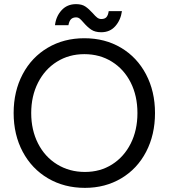

<svg xmlns="http://www.w3.org/2000/svg" viewBox="-20 -897 816 929"><path d="M46 -350Q46 -455 89.5 -537.5Q133 -620 211 -666Q289 -712 388 -712Q488 -712 565.5 -666Q643 -620 686.5 -537.5Q730 -455 730 -350Q730 -245 687 -162.5Q644 -80 566.5 -34Q489 12 391 12Q291 12 212.5 -34Q134 -80 90 -162.5Q46 -245 46 -350ZM391 -65Q465 -65 522.5 -101.5Q580 -138 612.5 -202.5Q645 -267 645 -350Q645 -433 612.5 -497.5Q580 -562 521.5 -598.5Q463 -635 388 -635Q314 -635 255.5 -598.5Q197 -562 164 -497Q131 -432 131 -350Q131 -268 164 -203Q197 -138 256.5 -101.5Q316 -65 391 -65ZM384 -788Q372 -802 365 -807.5Q358 -813 349 -813Q333 -813 324 -804.5Q315 -796 311 -775H246Q251 -818 278 -847.5Q305 -877 348 -877Q376 -877 393 -865.5Q410 -854 429 -833Q441 -819 450 -812Q459 -805 470 -805Q487 -805 495 -814Q503 -823 506 -843H570Q564 -800 538 -770.5Q512 -741 470 -741Q440 -741 421.5 -753.5Q403 -766 384 -788Z"/></svg>

Font: Oak Sans
Style: Regular
Weight: 400
Designer: Erik Kennedy, Walven
Foundry: Erik Kennedy, Walven
Version: Version 1.000